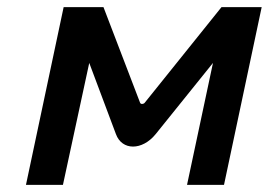

<svg xmlns="http://www.w3.org/2000/svg" viewBox="-20 -520 756 540"><path d="M159 -500 53 0H157L231 -343L306 -143C323 -96 380 -96 418 -143L579 -343L506 0H610L716 -500H603L387 -231C384 -227 376 -226 374 -231L271 -500Z"/></svg>

Font: LT Wave Text Medium Italic
Style: Regular
Weight: 500
Designer: Daniel Lyons
Version: Version 2.5 (Glyphs App)